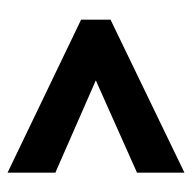

<svg xmlns="http://www.w3.org/2000/svg" viewBox="-20 -620 521 522"><g transform="rotate(-90 241.0 -359.5)"><path d="M32 -248 283 -360 32 -470V-600L448 -400V-320L32 -119Z"/></g></svg>

Font: Noto Sans Sinhala ExtraCondensed ExtraBold
Style: Regular
Weight: 800
Width: 2
Designer: Jelle Bosma - Monotype Design Team
Foundry: Monotype Imaging Inc.
Version: Version 2.006; ttfautohint (v1.8.4.7-5d5b)